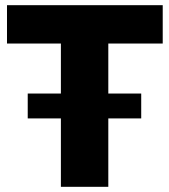

<svg xmlns="http://www.w3.org/2000/svg" viewBox="-20 -721 654 741"><path d="M7 -701H608V-553H398V0H215V-553H7ZM87 -360H525V-264H87Z"/></svg>

Font: Alexandria
Style: Bold
Weight: 700
Designer: Mohamed Gaber
Foundry: Kief Type Foundry
Version: Version 5.100